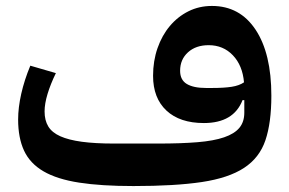

<svg xmlns="http://www.w3.org/2000/svg" viewBox="-20 -614 971 646"><path d="M429 12Q321 12 246.5 0.5Q172 -11 126.5 -37.5Q81 -64 61 -107Q41 -150 41 -212Q41 -252 51.5 -298.5Q62 -345 82 -393L168 -368Q150 -331 140 -298Q130 -265 130 -239Q130 -209 142.5 -188.5Q155 -168 183 -155.5Q211 -143 255.5 -137Q300 -131 364 -131H513Q589 -131 644 -135.5Q699 -140 734 -152Q769 -164 785.5 -184Q802 -204 802 -235V-277H796Q766 -200 666 -200Q585 -200 540 -242Q495 -284 495 -359Q495 -409 510 -452Q525 -495 551.5 -526.5Q578 -558 614 -576Q650 -594 693 -594Q787 -594 840 -514Q893 -434 893 -292Q893 -201 873 -142Q853 -83 801 -49Q749 -15 659 -1.5Q569 12 429 12ZM694 -318Q734 -318 759.5 -322Q785 -326 801 -337Q796 -394 763.5 -428Q731 -462 682 -462Q639 -462 612.5 -438Q586 -414 586 -376Q586 -345 608.5 -331.5Q631 -318 673 -318Z"/></svg>

Font: IBM Plex Sans Arabic SmBld
Style: Regular
Weight: 600
Designer: Mike Abbink, Paul van der Laan, Pieter van Rosmalen, Wael Morcos, Khajak Apelian
Foundry: Bold Monday
Version: Version 1.005